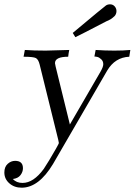

<svg xmlns="http://www.w3.org/2000/svg" viewBox="-23 -662 622 887"><path d="M-2.9 134.8Q-2.9 108.9 12.5 95Q27.8 81.1 46.9 81.1Q83 81.1 83 115.2Q83 132.3 71.5 147.2Q60.1 162.1 36.1 165Q53.2 183.1 81.1 183.1Q131.8 183.1 179.2 118.2Q187 106.9 204.6 77.9Q222.2 48.8 235.6 24.9Q249 1 249 -1Q249 -2 246.1 -16.1L160.2 -363.8Q154.3 -387.7 142.6 -393.8Q130.9 -399.9 85.9 -399.9L91.8 -431.2Q130.9 -428.2 188 -428.2Q207 -428.2 296.9 -431.2Q295.9 -426.3 293.9 -415Q292 -403.8 292 -399.9Q231 -399.9 231 -370.1Q231 -367.2 233.9 -355L299.8 -86.9L440.9 -330.1Q454.1 -353 454.1 -365.2Q454.1 -379.4 444.6 -388.2Q435.1 -397 427 -398.9Q418.9 -400.9 413.1 -400.9L418.9 -431.2Q460.9 -428.2 504.9 -428.2Q547.9 -428.2 579.1 -431.2L574.2 -399.9Q508.3 -397 472.2 -335.9L222.2 95.2Q156.2 205.1 77.1 205.1Q43 205.1 20 184.8Q-2.9 164.6 -2.9 134.8ZM313 -509.8Q460 -632.8 467.5 -637.5Q475.1 -642.1 484.4 -642.1Q498.5 -642.1 506.8 -632.6Q515.1 -623 515.1 -610.8Q515.1 -604 512.7 -597.9Q510.3 -591.8 506.6 -587.9Q502.9 -584 497.1 -579.6Q491.2 -575.2 487.8 -573Q484.4 -570.8 477.3 -567.4Q470.2 -564 469.2 -564Q346.2 -500 325.2 -490.2Z"/></svg>

Font: CMU Serif Extra
Style: RomanSlanted
Weight: 500
Italic angle: -9.46001°
Version: Version 0.7.0